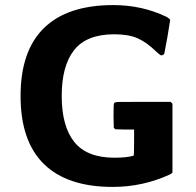

<svg xmlns="http://www.w3.org/2000/svg" viewBox="-20 -725 773 756"><path d="M426 -705Q539 -705 635 -659Q649 -651 650 -646Q650 -645 648.5 -637Q647 -629 644.5 -612Q642 -595 639 -578L627 -514L624 -510Q620 -507 615 -507Q611 -507 595 -522Q558 -558 522.5 -574Q487 -590 430 -590Q321 -590 272 -528Q223 -466 223 -347Q223 -228 272.5 -166Q322 -104 431 -104Q479 -104 506 -112Q508 -112 508 -164V-215H471L434 -216L428 -222L427 -268Q427 -315 429 -318Q432 -323 444.5 -323.5Q457 -324 544 -324H652Q655 -320 659 -317V-45L656 -43Q654 -40 649 -38Q542 11 424 11Q245 11 153 -79Q61 -169 61 -347Q61 -525 153.5 -615Q246 -705 426 -705Z"/></svg>

Font: KaTeX_SansSerif
Style: Bold
Weight: 700
Version: Version 1.1; ttfautohint (v1.3)